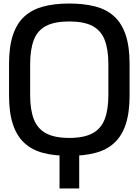

<svg xmlns="http://www.w3.org/2000/svg" viewBox="-20 -873 786 1089"><path d="M372.3 11Q289 11 225.5 -5.5Q162 -22 118.8 -61.5Q75.7 -101 53.5 -167Q31.3 -233 31.3 -332V-510Q31.3 -609 53.5 -675Q75.7 -741 118.8 -780Q162 -819 225.5 -836Q289 -853 372.3 -853Q455.7 -853 519.7 -836.5Q583.7 -820 627.2 -780.5Q670.7 -741 692.8 -675Q715 -609 715 -510V-332Q715 -233 692.8 -167Q670.7 -101 627.2 -61.5Q583.7 -22 519.7 -5.5Q455.7 11 372.3 11ZM317.7 196V-64H429.3V196ZM372.3 -90.7Q456 -90.7 504.5 -116.8Q553 -143 573.8 -196.8Q594.7 -250.7 594.7 -334V-508Q594.7 -592.3 573.8 -646.2Q553 -700 504.5 -725.7Q456 -751.3 372.3 -751.3Q289.3 -751.3 240.8 -725.7Q192.3 -700 171.7 -646.2Q151 -592.3 151 -508V-334Q151 -250.7 171.8 -196.8Q192.7 -143 241.2 -116.8Q289.7 -90.7 372.3 -90.7Z"/></svg>

Font: Matangi Light
Style: Regular
Weight: 300
Designer: Prashant Pant
Foundry: The Graphic Ant
Version: Version 3.002